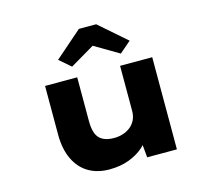

<svg xmlns="http://www.w3.org/2000/svg" viewBox="-112 -927 1185 1073"><g transform="rotate(-15 480.5 -390.5)"><path d="M394 11Q324 11 273 -19.5Q222 -50 194 -109Q166 -168 166 -252V-533H352V-279Q352 -235 363 -207Q374 -179 399.5 -165.5Q425 -152 464 -152Q492 -152 516.5 -160Q541 -168 560 -183.5Q579 -199 589.5 -221.5Q600 -244 600 -272V-533H786V0H614L604 -108L639 -120Q627 -89 593.5 -58.5Q560 -28 509 -8.5Q458 11 394 11ZM340 -598 274 -655 431 -792H531L688 -655L622 -598L466 -690H496Z"/></g></svg>

Font: Lexend Tera ExtraBold
Style: Regular
Weight: 800
Designer: Bonnie Shaver-Troup, Thomas Jockin
Foundry: Lexend
Version: Version 1.007